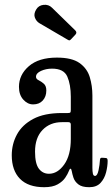

<svg xmlns="http://www.w3.org/2000/svg" viewBox="-20 -770 468 800"><path d="M29 -123Q29 -170 50.8 -210Q72.5 -250 118.5 -274.5Q164.5 -299 238 -299H262Q270.5 -299 272.8 -301Q275 -303 275 -312V-367Q275 -417.5 260.5 -450.8Q246 -484 197 -484Q171.5 -484 150.8 -474.5Q130 -465 130 -450Q130 -441 140.8 -435.8Q151.5 -430.5 162.2 -421.5Q173 -412.5 173 -393Q173 -367.5 158.2 -351.2Q143.5 -335 118 -335Q95 -335 77 -355Q59 -375 59 -408Q59 -458.5 100.2 -494.2Q141.5 -530 217 -530Q279.5 -530 311.2 -507.5Q343 -485 354 -448.8Q365 -412.5 365 -372V-71Q365 -56 367 -46.5Q369 -37 376 -37Q385.5 -37 390.5 -60.2Q395.5 -83.5 396.5 -104Q397 -109.5 399.5 -111.5Q402 -113.5 410 -112.5L422 -111.5Q428.5 -111 428.5 -99.5Q428.5 -77.5 422 -51.8Q415.5 -26 399 -8Q382.5 10 352 10H351.5Q321.5 10 306.5 -1.8Q291.5 -13.5 286.2 -29.2Q281 -45 279 -57Q277.5 -66 274 -67Q270.5 -68 266.5 -56.5Q262.5 -45.5 252 -29.8Q241.5 -14 220.5 -2Q199.5 10 164 10Q97.5 10 63.2 -25Q29 -60 29 -123ZM126 -138Q126 -88 142 -67Q158 -46 184 -46Q220 -46 247.5 -84.5Q275 -123 275 -191V-251Q275 -261 265 -261H238Q188.5 -261 157.2 -228.5Q126 -196 126 -138ZM262 -604.5 144 -673.5Q131.5 -681 125.5 -696.2Q119.5 -711.5 130.5 -730Q140.5 -747.5 161.5 -749.8Q182.5 -752 196.5 -738L293.5 -643.5Q302.5 -634.5 294 -625.5L277 -607.5Q273 -603 270.2 -602Q267.5 -601 262 -604.5Z"/></svg>

Font: Besley* Condensed
Style: Regular
Weight: 400
Width: 3
Designer: Owen Earl
Foundry: indestructible type*
Version: Version 3.000; ttfautohint (v1.8.3)